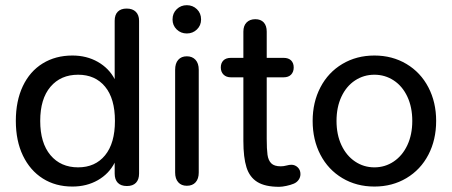

<svg xmlns="http://www.w3.org/2000/svg" viewBox="-20 -710 1743 740"><path d="M41 -244Q41 -321 68 -378Q95 -435 144.5 -465.5Q194 -496 259 -496Q314 -496 357 -471.5Q400 -447 422 -405V-630Q422 -653 434 -665Q446 -677 468 -677Q491 -677 503.5 -664.5Q516 -652 516 -630V-41Q516 -18 504 -5.5Q492 7 469 7Q446 7 434 -5.5Q422 -18 422 -41V-83Q400 -40 357 -15.5Q314 9 259 9Q194 9 145 -22Q96 -53 68.5 -110Q41 -167 41 -244ZM423 -244Q423 -330 385 -376Q347 -422 281 -422Q214 -422 174.5 -375.5Q135 -329 135 -244Q135 -159 174.5 -112Q214 -65 281 -65Q347 -65 385 -111.5Q423 -158 423 -244Z M655 -45V-441Q655 -466 667 -479.5Q679 -493 700 -493Q721 -493 733.5 -479.5Q746 -466 746 -441V-45Q746 -21 734 -7.5Q722 6 700 6Q679 6 667 -7.5Q655 -21 655 -45ZM645 -635Q645 -659 661 -674.5Q677 -690 700 -690Q723 -690 739 -674.5Q755 -659 755 -635Q755 -612 739 -596.5Q723 -581 700 -581Q677 -581 661 -596.5Q645 -612 645 -635Z M918 -167V-412H870Q852 -412 841.5 -422.5Q831 -433 831 -450Q831 -467 841 -477Q851 -487 870 -487H918V-588Q918 -611 930.5 -623.5Q943 -636 964 -636Q985 -636 996.5 -623.5Q1008 -611 1008 -588V-487H1073Q1092 -487 1102 -477Q1112 -467 1112 -450Q1112 -433 1102 -422.5Q1092 -412 1073 -412H1008V-175Q1008 -135 1011 -113.5Q1014 -92 1025.5 -80.5Q1037 -69 1062 -69Q1073 -69 1084 -72Q1095 -75 1103 -75Q1117 -75 1127.5 -65Q1138 -55 1138 -39Q1138 -27 1131 -17Q1124 -7 1112 -2Q1100 3 1083.5 6.5Q1067 10 1056 10Q1002 10 972 -8.5Q942 -27 930 -65Q918 -103 918 -167Z M1185 -244Q1185 -316 1215 -373.5Q1245 -431 1299.5 -463.5Q1354 -496 1423 -496Q1492 -496 1546.5 -463.5Q1601 -431 1631 -373.5Q1661 -316 1661 -244Q1661 -171 1631 -113.5Q1601 -56 1546.5 -23.5Q1492 9 1423 9Q1354 9 1299.5 -23.5Q1245 -56 1215 -113.5Q1185 -171 1185 -244ZM1569 -244Q1569 -297 1550 -337.5Q1531 -378 1497.5 -400Q1464 -422 1423 -422Q1382 -422 1348.5 -400Q1315 -378 1296 -337.5Q1277 -297 1277 -244Q1277 -191 1296 -150.5Q1315 -110 1348.5 -87.5Q1382 -65 1423 -65Q1464 -65 1497.5 -87.5Q1531 -110 1550 -150.5Q1569 -191 1569 -244Z"/></svg>

Font: SN Pro
Style: Regular
Weight: 400
Designer: Tobias Whetton
Foundry: Supernotes
Version: Version 1.003